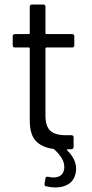

<svg xmlns="http://www.w3.org/2000/svg" viewBox="-20 -656 404 845"><path d="M276 6Q315 44 315 87Q315 98 312 110Q304 141 280 155Q256 169 225 169Q205 169 183 164Q175 163 176 153L180 129Q181 124 184.5 122.5Q188 121 192 122Q204 125 215 125Q255 125 262 90Q263 86 263 78Q263 41 218 1Q217 -1 213 -1Q163 -8 137 -36.5Q111 -65 111 -126V-443Q111 -447 107 -447H46Q36 -447 36 -457V-496Q36 -506 46 -506H107Q111 -506 111 -510V-626Q111 -636 121 -636H170Q180 -636 180 -626V-510Q180 -506 184 -506H297Q307 -506 307 -496V-457Q307 -447 297 -447H184Q180 -447 180 -443V-148Q180 -100 201.5 -80.5Q223 -61 269 -61H294Q304 -61 304 -51V-10Q304 0 294 1H278Q273 1 276 6Z"/></svg>

Font: Amber EN
Style: Regular
Weight: 400
Designer: Jeremy Tribby
Foundry: Tribby Type Co.
Version: Version 1.403 November 24, 2021